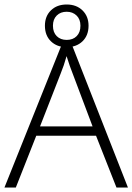

<svg xmlns="http://www.w3.org/2000/svg" viewBox="-20 -846 597 866"><path d="M413.1 -233.9H143.6L51.3 0H0L266.6 -665.5H295.9L557.1 0H505.4ZM160.6 -275.9H397.5L307.6 -514.6Q295.9 -543 280.3 -592.8Q268.1 -549.3 253.4 -513.7ZM379.4 -730Q379.4 -686 352.1 -659.7Q324.7 -633.3 280.8 -633.3Q236.8 -633.3 209.7 -659.7Q182.6 -686 182.6 -730Q182.6 -772.9 209.7 -799.3Q236.8 -825.7 280.8 -825.7Q324.7 -825.7 352.1 -799.1Q379.4 -772.5 379.4 -730ZM218.8 -730Q218.8 -700.2 235.8 -683.1Q252.9 -666 280.8 -666Q309.1 -666 325.9 -683.1Q342.8 -700.2 342.8 -730Q342.8 -759.3 325.2 -776.1Q307.6 -793 280.8 -793Q252.9 -793 235.8 -775.9Q218.8 -758.8 218.8 -730Z"/></svg>

Font: Bpm'online Open Sans Light
Style: Regular
Weight: 300
Foundry: Ascender Corporation
Version: Version 1.10